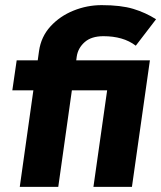

<svg xmlns="http://www.w3.org/2000/svg" viewBox="-20 -728 628 748"><path d="M57 0 110 -376H28L45 -493H127L132 -529Q140 -585 176.5 -625Q213 -665 266 -686.5Q319 -708 376 -708Q451 -708 499 -693.5Q547 -679 588 -653L509 -550Q484 -569 452.5 -578Q421 -587 383 -587Q336 -587 310 -564Q284 -541 279 -508L277 -493H470L452 -376H260L207 0ZM344 0 414 -493H564L494 0Z"/></svg>

Font: Hanken Grotesk Black
Style: Italic
Weight: 900
Italic angle: -8°
Designer: Alfredo Marco Pradil
Foundry: Hanken Design Co.
Version: Version 3.013